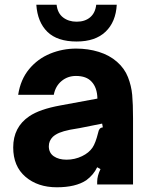

<svg xmlns="http://www.w3.org/2000/svg" viewBox="-20 -782 636 814"><path d="M36 -157Q36 -243 104 -289Q148 -319 236 -335L393 -364Q392 -411 368 -436Q346 -460 302 -460Q267 -460 241 -438.5Q215 -417 208 -380H57Q67 -445 103.5 -489Q140 -533 192.5 -554.5Q245 -576 303 -576Q354 -576 399 -562Q444 -548 476 -520Q508 -492 522.5 -455Q537 -418 540.5 -379.5Q544 -341 544 -280V0H392V-12Q392 -36 406 -65L392 -73Q377 -41 346 -18Q301 12 221 12Q140 12 88 -32.5Q36 -77 36 -157ZM328 -120Q357 -134 372 -156Q385 -175 396 -219Q398 -230 402.5 -235.5Q407 -241 416 -242L413 -258L318 -239L277 -232Q248 -226 231.5 -219Q215 -212 204 -202Q187 -185 187 -162Q187 -134 208 -119.5Q229 -105 262 -105Q297 -105 328 -120ZM134 -762H220Q224 -726 247.5 -708Q271 -690 305 -690Q340 -690 362 -708.5Q384 -727 388 -762H475Q471 -689 427.5 -647.5Q384 -606 305 -606Q223 -606 181 -647Q139 -688 134 -762Z"/></svg>

Font: Open Sauce Sans ExtraBold
Style: Regular
Weight: 800
Designer: Alfredo Marco Pradil
Foundry: Creative Sauce Fz LLC
Version: Version 1.477